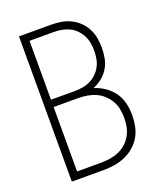

<svg xmlns="http://www.w3.org/2000/svg" viewBox="-136 -824 772 913"><g transform="rotate(-20 250.0 -367.5)"><path d="M69 0V-735H231Q256 -735 281 -731Q306 -727 329 -716Q352 -705 370.5 -687Q389 -669 400.5 -647Q412 -625 416.5 -600Q421 -575 421 -550Q421 -523 416 -497Q411 -471 397.5 -448.5Q384 -426 363 -409Q342 -392 318 -383Q347 -374 372.5 -356.5Q398 -339 415.5 -314.5Q433 -290 440 -260Q447 -230 447 -199Q447 -171 441.5 -143.5Q436 -116 422 -92Q408 -68 386.5 -49.5Q365 -31 339.5 -20Q314 -9 286.5 -4.5Q259 0 231 0ZM109 -400H231Q251 -400 271 -403.5Q291 -407 309 -416Q327 -425 341.5 -439Q356 -453 365.5 -471Q375 -489 378.5 -509Q382 -529 382 -549Q382 -569 378.5 -589Q375 -609 365.5 -627Q356 -645 341.5 -659.5Q327 -674 309 -682.5Q291 -691 271 -694.5Q251 -698 231 -698H109ZM231 -37Q254 -37 276.5 -40.5Q299 -44 320 -53Q341 -62 358 -77Q375 -92 386.5 -112Q398 -132 402.5 -154.5Q407 -177 407 -200Q407 -223 402.5 -245.5Q398 -268 386.5 -287.5Q375 -307 358 -322.5Q341 -338 320 -347Q299 -356 276.5 -359.5Q254 -363 231 -363H109V-37Z"/></g></svg>

Font: Iosevka SS18 Extralight
Style: Regular
Weight: 200
Monospace: yes
Designer: Belleve Invis
Foundry: Belleve Invis
Version: Version 25.1.1; ttfautohint (v1.8.4)